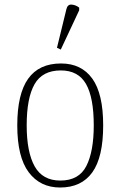

<svg xmlns="http://www.w3.org/2000/svg" viewBox="-20 -826 537 856"><path d="M248 10Q159 10 108 -58Q57 -126 57 -267Q57 -407 105.5 -475Q154 -543 252 -543Q343 -543 391.5 -475.5Q440 -408 440 -267Q440 -125 391.5 -57.5Q343 10 248 10ZM249 -21Q332 -21 365 -86Q398 -151 398 -267Q398 -391 363.5 -451.5Q329 -512 251 -512Q169 -512 134 -450.5Q99 -389 99 -267Q99 -148 134.5 -84.5Q170 -21 249 -21ZM251 -605 234 -613 276 -785Q281 -807 299.5 -805.5Q318 -804 333 -792V-780Z"/></svg>

Font: Noto Serif SemiCondensed ExtraLight
Style: Regular
Weight: 200
Width: 4
Designer: Monotype Design Team
Foundry: Monotype Imaging Inc.
Version: Version 2.014